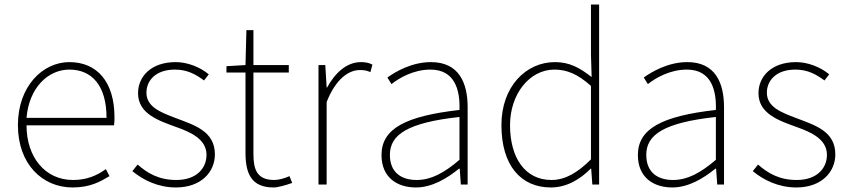

<svg xmlns="http://www.w3.org/2000/svg" viewBox="-20 -814 3745 847"><path d="M300 13C378 13 423 -13 463 -37L447 -68C407 -39 362 -20 302 -20C178 -20 97 -122 97 -261H483C485 -274 485 -286 485 -297C485 -453 408 -540 286 -540C169 -540 59 -434 59 -262C59 -90 167 13 300 13ZM97 -294C108 -427 192 -507 286 -507C385 -507 450 -437 450 -294Z M756 13C867 13 928 -55 928 -133C928 -236 837 -262 753 -294C690 -318 626 -342 626 -405C626 -457 665 -507 752 -507C807 -507 845 -485 880 -459L901 -486C863 -518 807 -540 755 -540C646 -540 589 -476 589 -403C589 -312 679 -282 759 -253C821 -231 891 -200 891 -131C891 -71 846 -20 758 -20C680 -20 631 -50 587 -88L564 -59C611 -20 677 13 756 13Z M1187 13C1205 13 1238 4 1269 -7L1257 -37C1238 -28 1210 -20 1190 -20C1113 -20 1098 -67 1098 -135V-494H1254V-527H1098V-681H1067L1063 -527L979 -522V-494H1063V-140C1063 -48 1089 13 1187 13Z M1385 0H1421V-364C1462 -468 1520 -505 1567 -505C1588 -505 1597 -503 1614 -496L1623 -529C1605 -538 1590 -540 1572 -540C1509 -540 1458 -492 1423 -428H1421L1415 -527H1385Z M1815 13C1885 13 1951 -26 2005 -70H2008L2013 0H2043V-341C2043 -448 2005 -540 1881 -540C1795 -540 1722 -496 1689 -472L1707 -443C1741 -470 1804 -507 1879 -507C1988 -507 2010 -414 2007 -329C1770 -302 1663 -247 1663 -130C1663 -30 1733 13 1815 13ZM1818 -20C1754 -20 1700 -50 1700 -131C1700 -220 1778 -273 2007 -298V-109C1938 -50 1881 -20 1818 -20Z M2410 13C2483 13 2542 -26 2586 -70H2588L2593 0H2623V-794H2587V-573L2590 -474C2536 -516 2492 -540 2428 -540C2300 -540 2192 -432 2192 -262C2192 -84 2278 13 2410 13ZM2413 -20C2296 -20 2230 -118 2230 -262C2230 -398 2315 -507 2426 -507C2481 -507 2529 -487 2587 -435V-111C2529 -53 2474 -20 2413 -20Z M2946 13C3016 13 3082 -26 3136 -70H3139L3144 0H3174V-341C3174 -448 3136 -540 3012 -540C2926 -540 2853 -496 2820 -472L2838 -443C2872 -470 2935 -507 3010 -507C3119 -507 3141 -414 3138 -329C2901 -302 2794 -247 2794 -130C2794 -30 2864 13 2946 13ZM2949 -20C2885 -20 2831 -50 2831 -131C2831 -220 2909 -273 3138 -298V-109C3069 -50 3012 -20 2949 -20Z M3493 13C3604 13 3665 -55 3665 -133C3665 -236 3574 -262 3490 -294C3427 -318 3363 -342 3363 -405C3363 -457 3402 -507 3489 -507C3544 -507 3582 -485 3617 -459L3638 -486C3600 -518 3544 -540 3492 -540C3383 -540 3326 -476 3326 -403C3326 -312 3416 -282 3496 -253C3558 -231 3628 -200 3628 -131C3628 -71 3583 -20 3495 -20C3417 -20 3368 -50 3324 -88L3301 -59C3348 -20 3414 13 3493 13Z"/></svg>

Font: Noto Sans T Chinese Thin
Style: Regular
Weight: 100
Designer: Ryoko NISHIZUKA (kana & ideographs); Paul D. Hunt (Latin, Greek & Cyrillic); Wenlong ZHANG (bopomofo); Sandoll Communica
Foundry: Adobe Systems Incorporated
Version: Version 1.000;PS 1;hotconv 1.0.78;makeotf.lib2.5.61930